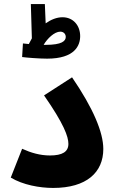

<svg xmlns="http://www.w3.org/2000/svg" viewBox="-20 -920 575 946"><path d="M212 -631C349 -631 375 -696 375 -742C375 -794 341 -835 288 -835C260 -835 232 -824 205 -805L201 -900H132L137 -731C132 -722 127 -713 122 -703C111 -704 101 -705 93 -706L89 -639C110 -636 174 -631 212 -631ZM277 -764C294 -764 304 -752 304 -738C304 -718 285 -699 205 -699C202 -699 198 -699 195 -699C213 -730 248 -764 277 -764ZM33 -45C93 -9 175 6 242 6C407 6 489 -71 489 -186C489 -268 439 -387 335 -539L197 -450C295 -309 317 -247 317 -211C317 -172 287 -154 226 -154C178 -154 133 -167 89 -187Z"/></svg>

Font: Noto Sans Arabic ExtBd
Style: Regular
Weight: 800
Designer: Monotype Design Team, Nadine Chahine, Nizar Qandah and Khaled Hosny
Foundry: Monotype Imaging Inc.
Version: Version 2.012